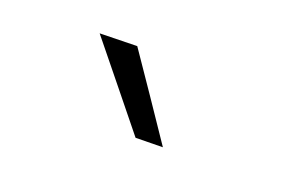

<svg xmlns="http://www.w3.org/2000/svg" viewBox="-42 -900 684 445"><g transform="rotate(20 300.0 -677.5)"><path d="M307 -577Q267 -626.5 227 -676Q187 -725.5 146 -776L238 -778Q272 -728.5 305.8 -678.8Q339.5 -629 374 -578Z"/></g></svg>

Font: Commissioner
Style: Regular
Weight: 400
Designer: Kostas Bartsokas
Foundry: Kostas Bartsokas
Version: Version 1.000; ttfautohint (v1.8.3)